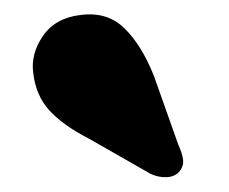

<svg xmlns="http://www.w3.org/2000/svg" viewBox="-20 -750 312 262"><path d="M190 -646.5 223.5 -552Q228.5 -541.5 229.8 -532.2Q231 -523 224 -515Q217.5 -508.5 206.8 -508.2Q196 -508 186 -512.5L101 -561Q66 -579 47.5 -599.2Q29 -619.5 25.5 -649.5Q21.5 -676 38.5 -700.8Q55.5 -725.5 89.5 -729.5Q126.5 -734.5 150 -711.2Q173.5 -688 190 -646.5Z"/></svg>

Font: Fraunces 72pt S050 Black
Style: Regular
Weight: 900
Version: Version 1.000; ttfautohint (v1.8.3)